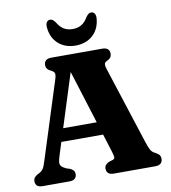

<svg xmlns="http://www.w3.org/2000/svg" viewBox="-96 -993 957 1075"><g transform="rotate(-10 382.0 -455.0)"><path d="M178 -299.5H477.5L479 -225.5H176ZM252.5 -34.5Q252.5 -18.5 242.5 -9.2Q232.5 0 211.5 0H59Q38 0 28 -9.2Q18 -18.5 18 -34.5Q18 -45.5 23.2 -53.5Q28.5 -61.5 41 -69L54.5 -76Q68 -83.5 75.8 -95.5Q83.5 -107.5 93.5 -140.5L231.5 -574Q239.5 -598.5 237 -609.5Q234.5 -620.5 217 -628.5Q203 -635 196.5 -643.8Q190 -652.5 190 -665.5Q190 -681.5 200.2 -690.8Q210.5 -700 231.5 -700H521Q542 -700 552.2 -690.8Q562.5 -681.5 562.5 -665.5Q562.5 -652 555.8 -643Q549 -634 535 -628Q523 -623 521 -613Q519 -603 525.5 -583.5L667 -146Q677.5 -113 686.2 -97.2Q695 -81.5 711 -74.5Q728.5 -65.5 734.8 -57Q741 -48.5 741 -34.5Q741 -19 730.8 -9.5Q720.5 0 699.5 0H464Q442.5 0 432.5 -9.2Q422.5 -18.5 422.5 -34.5Q422.5 -47.5 429 -55.5Q435.5 -63.5 448.5 -69.5L471 -76.5Q483.5 -81.5 482 -92Q480.5 -102.5 473.5 -126L317.5 -624.5L333.5 -631L182 -153.5Q175 -131 173.2 -117.2Q171.5 -103.5 178.8 -94Q186 -84.5 205.5 -75.5L227 -68.5Q239 -63 245.8 -55.2Q252.5 -47.5 252.5 -34.5ZM378 -837Q408.5 -837 429.2 -850.2Q450 -863.5 465.5 -890.5Q472.5 -900.5 479.5 -905.5Q486.5 -910.5 494 -910.5Q507.5 -910.5 514.2 -900.2Q521 -890 519.5 -872.5Q514.5 -812 475.8 -777.5Q437 -743 378 -743Q319 -743 280.2 -777.5Q241.5 -812 236.5 -872.5Q235 -890 242 -900.2Q249 -910.5 262 -910.5Q270 -910.5 276.5 -905.5Q283 -900.5 290.5 -890.5Q306.5 -863 327.5 -850Q348.5 -837 378 -837Z"/></g></svg>

Font: Fraunces 28pt Soft Wonky
Style: Bold
Weight: 700
Version: Version 1.000;[b76b70a41]